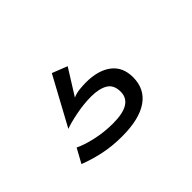

<svg xmlns="http://www.w3.org/2000/svg" viewBox="-55 -118 394 394"><g transform="rotate(-45 141.5 79.0)"><path d="M39 126Q53 133 77 138.5Q101 144 127 144Q184 144 184 109Q184 89 170.5 81Q157 73 134 73Q113 73 90 77.5Q67 82 54 87L111 -18L144 -5L109 51Q118 47 128.5 46Q139 45 147 45Q182 45 202.5 60.5Q223 76 223 106Q223 140 197 158Q171 176 121 176Q92 176 67 170.5Q42 165 22 157Z"/></g></svg>

Font: PTCRaleway
Style: Regular
Weight: 400
Designer: Matt McInerney, Pablo Impallari, Rodrigo Fuenzalida
Foundry: Matt McInerney, Pablo Impallari, Rodrigo Fuenzalida
Version: Version 3.000g; ttfautohint (v1.5) -l 8 -r 28 -G 28 -x 14 -D